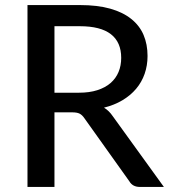

<svg xmlns="http://www.w3.org/2000/svg" viewBox="-20 -738 670 758"><path d="M292 -372Q333 -372 364.2 -382Q395.5 -392 416.5 -410.2Q437.5 -428.5 448 -453.8Q458.5 -479 458.5 -509.5Q458.5 -571.5 417.8 -603Q377 -634.5 295.5 -634.5H195V-372ZM627 0H532Q503.5 0 490.5 -22.5L313 -271.5Q304.5 -284 294.5 -289.2Q284.5 -294.5 264.5 -294.5H195V0H88.5V-718H295.5Q365 -718 415.2 -703.8Q465.5 -689.5 498.2 -663.2Q531 -637 546.8 -600Q562.5 -563 562.5 -517Q562.5 -479.5 551 -446.5Q539.5 -413.5 517.2 -387.2Q495 -361 463 -342Q431 -323 390.5 -313Q410.5 -301 425 -279.5Z"/></svg>

Font: Lato 2
Style: Regular
Weight: 500
Designer: Lukasz Dziedzic with Adam Twardoch and Botio Nikoltchev
Foundry: tyPoland Lukasz Dziedzic
Version: Version 2.015; 2015-08-06; http://www.latofonts.com/